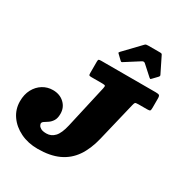

<svg xmlns="http://www.w3.org/2000/svg" viewBox="-267 -1178 1291 1359"><g transform="rotate(30 378.0 -498.0)"><path d="M433 -820Q437 -816 440.2 -814.5Q443.5 -813 450 -817L565.5 -890.5Q579.5 -899.5 590.5 -890L671 -817.5Q676.5 -813 679 -812.2Q681.5 -811.5 687.5 -818L723 -855Q727.5 -860 728.8 -864.2Q730 -868.5 728 -872.5L664.5 -1001Q662 -1006.5 657.8 -1008Q653.5 -1009.5 643.5 -1009.5H551Q540 -1009.5 534 -1008.2Q528 -1007 522.5 -1001L399 -872Q393 -865.5 392 -862.8Q391 -860 396.5 -855ZM-40 -215Q-40 -150 -3.8 -98Q32.5 -46 95 -15.5Q157.5 15 236 15Q336.5 15 406.2 -17Q476 -49 519.8 -112.5Q563.5 -176 586 -270L662 -586.5Q666.5 -605.5 670.8 -610.2Q675 -615 699 -615H768Q787.5 -615 791.8 -619.8Q796 -624.5 796 -644.5V-718.5Q796 -740.5 789 -745.2Q782 -750 761 -750H315Q300 -750 295.5 -747Q291 -744 291 -729.5V-634.5Q291 -621 295 -618Q299 -615 313 -615H401Q422.5 -615 425.5 -610.2Q428.5 -605.5 424.5 -587.5L346 -240Q330 -169 302.2 -139.5Q274.5 -110 236 -110Q205 -110 190 -118.8Q175 -127.5 170.5 -137.5Q166 -147.5 166 -151Q166 -163 179.2 -171.2Q192.5 -179.5 209.5 -191Q226.5 -202.5 239.8 -223.2Q253 -244 253 -281Q253 -332 216.8 -366Q180.5 -400 124 -400Q79 -400 41.8 -377Q4.5 -354 -17.8 -312.5Q-40 -271 -40 -215Z"/></g></svg>

Font: Besley Black
Style: Italic
Weight: 900
Italic angle: -13°
Designer: Owen Earl
Foundry: indestructible type*
Version: Version 2.001